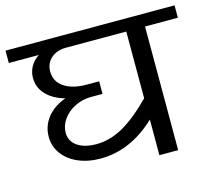

<svg xmlns="http://www.w3.org/2000/svg" viewBox="-116 -754 980 870"><g transform="rotate(-15 374.5 -319.0)"><path d="M771 -580H617V0H529V-167Q470 -111 404.5 -82.5Q339 -54 269 -54Q210 -54 164 -74Q118 -94 92 -129.5Q66 -165 66 -210Q66 -260 97 -299.5Q128 -339 184 -359Q128 -375 97 -408Q66 -441 66 -486Q66 -515 80 -539.5Q94 -564 119 -580H-22V-638H771ZM529 -267V-580H247Q203 -580 176 -556Q149 -532 149 -494Q149 -447 188 -420.5Q227 -394 294 -394H352V-335H298Q258 -335 222.5 -317.5Q187 -300 166 -270.5Q145 -241 145 -208Q145 -168 178 -145Q211 -122 267 -122Q330 -122 392 -156.5Q454 -191 529 -267Z"/></g></svg>

Font: Amiko
Style: Regular
Weight: 400
Designer: Pablo Impallari, Rodrigo Fuenzalida, Andres Torresi
Foundry: Impallari Type
Version: Version 1.001; ttfautohint (v1.3)